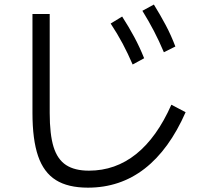

<svg xmlns="http://www.w3.org/2000/svg" viewBox="-20 -878 920 854"><path d="M124.4 -375.6V-815.6H201.1V-375.6Q201.1 -280 218.3 -224.4Q235.6 -168.9 273.9 -143.9Q312.2 -118.9 375.6 -118.9Q493.3 -118.9 585.6 -192.8Q677.8 -266.7 742.2 -412.2L805.6 -378.9Q732.2 -212.2 623.3 -127.8Q514.4 -43.3 371.1 -43.3Q282.2 -43.3 228.3 -77.2Q174.4 -111.1 149.4 -183.9Q124.4 -256.7 124.4 -375.6ZM570 -591.1Q548.9 -640 525.6 -683.9Q502.2 -727.8 472.2 -773.3L523.3 -804.4Q553.3 -757.8 577.2 -713.3Q601.1 -668.9 621.1 -618.9ZM708.9 -645.6Q687.8 -695.6 665 -739.4Q642.2 -783.3 613.3 -830L664.4 -857.8Q693.3 -811.1 717.2 -766.1Q741.1 -721.1 760 -671.1Z"/></svg>

Font: Paperlogy 4 Regular
Style: Regular
Weight: 400
Designer: redesigned by Lee Juim, glyphs from Gmarket Sans & Montserrat
Foundry: PT&
Version: Version 1.001